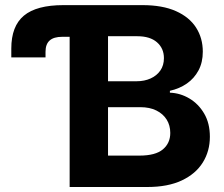

<svg xmlns="http://www.w3.org/2000/svg" viewBox="-20 -748 896 768"><path d="M25.2 -518.4V-553.9Q25.2 -643.4 75.6 -685.4Q126.1 -727.5 233.4 -727.5H258.6V-600.8H229.1Q195.2 -600.8 178.7 -586.1Q162.1 -571.5 162.1 -541V-518.4ZM258.6 0V-727.5H549.8Q629.9 -727.5 683.6 -703.6Q737.3 -679.7 764.3 -637.6Q791.2 -595.6 791.2 -541.2Q791.2 -498.4 774 -466.3Q756.8 -434.2 727.2 -413.7Q697.6 -393.3 659.6 -384.8V-377.3Q701.2 -375.7 737.6 -354.1Q774.1 -332.4 796.8 -293.6Q819.5 -254.8 819.5 -201Q819.5 -143.4 791.1 -97.9Q762.7 -52.4 707 -26.2Q651.4 0 569.3 0ZM412.1 -125.6H537.7Q601.9 -125.6 631.5 -150.5Q661.1 -175.4 661.1 -216.2Q661.1 -246.6 646.6 -269.8Q632 -293 605.1 -306.2Q578.2 -319.3 541.4 -319.3H412.1ZM412.1 -423H526.4Q557.7 -423 582.5 -434.2Q607.2 -445.4 621.5 -466.1Q635.7 -486.7 635.7 -515.4Q635.7 -554.5 608 -578.8Q580.2 -603.1 529.3 -603.1H412.1Z"/></svg>

Font: Inter
Style: Regular
Weight: 400
Designer: Rasmus Andersson
Foundry: rsms
Version: Version 4.000;git-8c9346024